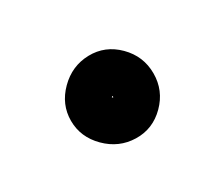

<svg xmlns="http://www.w3.org/2000/svg" viewBox="-32 -90 168 144"><g transform="rotate(15 52.0 -17.5)"><path d="M53 -17Q53 -18 52 -18Q52 -18 52 -17Q52 -17 52 -17Q53 -17 53 -17ZM17 -17Q17 -32 27 -42.5Q37 -53 52 -53Q67 -53 77.5 -42.5Q88 -32 88 -17Q88 -2 77.5 8Q67 18 52 18Q37 18 27 8Q17 -2 17 -17Z"/></g></svg>

Font: FRB American Cursive
Style: Italic
Weight: 400
Italic angle: -25°
Version: Version 2.0;Modular Font Editor K font №1